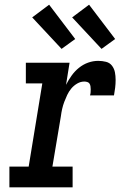

<svg xmlns="http://www.w3.org/2000/svg" viewBox="-20 -797 540 817"><path d="M20 0V-88H102L160 -442H90V-530H276L261 -436Q271 -456 284.5 -475Q298 -494 316 -508.5Q334 -523 355 -530.5Q376 -538 398 -538Q415 -538 431 -534Q447 -530 456.5 -517.5Q466 -505 469 -489.5Q472 -474 472 -457Q472 -440 470 -423.5Q468 -407 465 -391H363Q365 -397 365.5 -403.5Q366 -410 366 -417Q366 -424 365 -430Q364 -436 361 -441Q358 -446 351.5 -448Q345 -450 339 -450Q323 -450 308.5 -441.5Q294 -433 283.5 -420.5Q273 -408 266 -393Q259 -378 253.5 -363.5Q248 -349 244.5 -333.5Q241 -318 239 -302L203 -88H289V0ZM412 -589 287 -723 359 -777 470 -631ZM242 -589 117 -723 189 -777 300 -631Z"/></svg>

Font: Iosevka Curly Slab SmBdObl
Style: Regular
Weight: 600
Italic angle: -9°
Monospace: yes
Designer: Belleve Invis
Foundry: Belleve Invis
Version: Version 11.0.0; ttfautohint (v1.8.3)